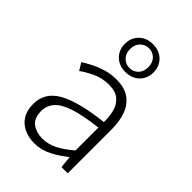

<svg xmlns="http://www.w3.org/2000/svg" viewBox="-222 -834 938 938"><g transform="rotate(45 247.0 -364.5)"><path d="M196 12Q158 12 126 -2.5Q94 -17 75.5 -46.5Q57 -76 57 -121Q57 -200 131 -242Q205 -284 364 -302Q365 -338 356.5 -372Q348 -406 323.5 -427.5Q299 -449 254 -449Q206 -449 167 -430.5Q128 -412 102 -393L79 -431Q97 -443 125 -457.5Q153 -472 187 -482.5Q221 -493 260 -493Q318 -493 352 -468Q386 -443 401 -400.5Q416 -358 416 -305V0H373L367 -62H365Q329 -32 286 -10Q243 12 196 12ZM207 -32Q248 -32 285 -51Q322 -70 364 -106V-264Q269 -253 213 -234.5Q157 -216 133 -188.5Q109 -161 109 -124Q109 -74 138 -53Q167 -32 207 -32ZM265 -549Q221 -549 193.5 -576Q166 -603 166 -645Q166 -687 193.5 -714Q221 -741 265 -741Q309 -741 336.5 -714Q364 -687 364 -645Q364 -603 336.5 -576Q309 -549 265 -549ZM265 -577Q292 -577 310 -595.5Q328 -614 328 -645Q328 -676 310 -694.5Q292 -713 265 -713Q239 -713 220.5 -694.5Q202 -676 202 -645Q202 -614 220.5 -595.5Q239 -577 265 -577Z"/></g></svg>

Font: Assistant ExtraLight Light
Style: Regular
Weight: 300
Version: Version 3.000